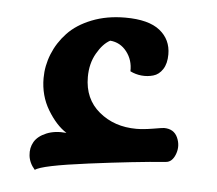

<svg xmlns="http://www.w3.org/2000/svg" viewBox="-38 -435 553 490"><g transform="rotate(5 238.0 -189.5)"><path d="M387.2 -121.1Q412.6 -121.1 422.1 -100.1Q431.6 -79.1 423.6 -57.6Q415.5 -36.1 398.9 -35.2Q322.3 -29.3 202.9 -13.9Q83.5 1.5 67.9 14.2Q53.2 -2.4 51.3 -21.7Q49.3 -41 58.3 -56.4Q67.4 -71.8 89.1 -80.8Q110.8 -89.8 140.1 -86.9Q113.3 -104 91.6 -140.1Q69.8 -176.3 69.8 -221.2Q69.8 -252.9 82 -283.2Q94.2 -313.5 117.4 -338.1Q140.6 -362.8 178.7 -377.9Q216.8 -393.1 264.2 -393.1Q324.2 -393.1 353 -370.1Q381.8 -347.2 381.8 -309.1Q381.8 -285.6 372.3 -271Q362.8 -256.3 348.1 -252.2Q333.5 -248 318.1 -249.5Q302.7 -251 289.1 -257.8Q290 -286.6 273.4 -307.9Q256.8 -329.1 231 -331.1Q212.4 -321.3 197.3 -294.9Q182.1 -268.6 182.1 -233.9Q182.1 -177.7 221.2 -145.3Q260.3 -112.8 316.9 -112.8Q334.5 -112.8 359.1 -116.9Q383.8 -121.1 387.2 -121.1Z"/></g></svg>

Font: El Messiri SemiBold
Style: Regular
Weight: 600
Designer: Mohamed Gaber
Foundry: Kief Type Foundry
Version: Version 2.007;PS 002.007;hotconv 1.0.88;makeotf.lib2.5.64775